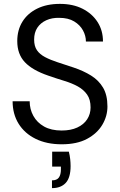

<svg xmlns="http://www.w3.org/2000/svg" viewBox="-20 -732 619 990"><path d="M298 12Q221 12 164 -16Q107 -44 76 -94Q45 -144 45 -210H133Q133 -169 152 -134.5Q171 -100 207.5 -79.5Q244 -59 298 -59Q345 -59 378.5 -74.5Q412 -90 429.5 -117Q447 -144 447 -178Q447 -219 429 -244.5Q411 -270 381 -286.5Q351 -303 311.5 -315Q272 -327 229 -342Q147 -370 108 -411.5Q69 -453 69 -520Q69 -577 95.5 -620Q122 -663 171.5 -687.5Q221 -712 289 -712Q356 -712 405.5 -687Q455 -662 483 -618.5Q511 -575 511 -518H423Q423 -547 408 -575Q393 -603 362.5 -621.5Q332 -640 286 -640Q248 -641 218.5 -627.5Q189 -614 172.5 -589Q156 -564 156 -528Q156 -494 170.5 -473Q185 -452 212.5 -437.5Q240 -423 277 -411Q314 -399 359 -384Q410 -367 449.5 -342.5Q489 -318 511.5 -280Q534 -242 534 -183Q534 -133 507.5 -88.5Q481 -44 429 -16Q377 12 298 12ZM248 238V198Q273 198 283.5 183.5Q294 169 294 141V127H249V50H335Q340 70 342 89Q344 108 344 124Q344 184 319 211Q294 238 248 238Z"/></svg>

Font: DM Sans 18pt
Style: Regular
Weight: 400
Designer: Colophon Foundry, Jonny Pinhorn
Foundry: Colophon Foundry
Version: Version 4.004;gftools[0.9.30]